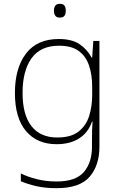

<svg xmlns="http://www.w3.org/2000/svg" viewBox="-20 -744 630 1004"><path d="M287 -540Q356 -540 396 -513Q436 -486 459 -443H462L468 -530H500V22Q500 121 448.5 180.5Q397 240 276 240Q216 240 170.5 229.5Q125 219 89 204V163Q125 181 173 193Q221 205 277 205Q376 205 418.5 155.5Q461 106 461 23V-15Q461 -40 461.5 -61.5Q462 -83 464 -108H461Q441 -50 393.5 -20Q346 10 276 10Q174 10 116 -58.5Q58 -127 58 -258Q58 -388 116 -464Q174 -540 287 -540ZM289 -505Q192 -505 145 -439.5Q98 -374 98 -258Q98 -144 144.5 -84.5Q191 -25 279 -25Q352 -25 391.5 -56.5Q431 -88 446.5 -138.5Q462 -189 462 -246V-289Q462 -353 445.5 -401.5Q429 -450 391.5 -477.5Q354 -505 289 -505ZM292 -724Q311 -724 317.5 -714Q324 -704 324 -688Q324 -672 317.5 -662Q311 -652 292 -652Q276 -652 269 -662Q262 -672 262 -688Q262 -704 269 -714Q276 -724 292 -724Z"/></svg>

Font: Noto Sans Lao Looped ExtraLight
Style: Regular
Weight: 200
Designer: Mark Frömberg, Ben Mitchell
Foundry: The Fontpad Ltd
Version: Version 1.002; ttfautohint (v1.8.4.7-5d5b)